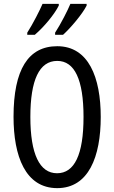

<svg xmlns="http://www.w3.org/2000/svg" viewBox="-20 -963 590 993"><path d="M428 -934V-943H344C332 -913 294 -838 265 -794V-783H306C344 -817 406 -890 428 -934ZM284 -934V-943H200C186 -910 151 -841 121 -794V-783H160C208 -824 261 -888 284 -934ZM501 -358C501 -563 438 -724 276 -724C126 -724 50 -603 50 -359C50 -156 111 10 276 10C438 10 501 -152 501 -358ZM137 -358C137 -549 183 -648 276 -648C366 -648 412 -551 412 -358C412 -163 365 -67 275 -67C185 -67 137 -166 137 -358Z"/></svg>

Font: Noto Sans Arabic ExtCond
Style: Regular
Weight: 400
Width: 2
Designer: Monotype Design Team, Nadine Chahine, Nizar Qandah and Khaled Hosny
Foundry: Monotype Imaging Inc.
Version: Version 2.012